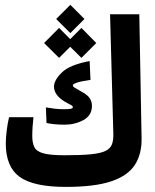

<svg xmlns="http://www.w3.org/2000/svg" viewBox="-20 -751 626 776"><path d="M246.6 4.4Q114.7 4.4 59.1 -36.4Q3.4 -77.1 3.4 -170.9Q3.4 -194.3 7.3 -224.9Q11.2 -255.4 16.6 -277.3H115.2Q113.3 -259.3 111.8 -239.5Q110.4 -219.7 110.4 -201.7Q110.4 -173.3 119.1 -156Q127.9 -138.7 156 -131.1Q184.1 -123.5 240.7 -123.5Q307.1 -123.5 346.9 -127.4Q386.7 -131.3 406.5 -141.1Q426.3 -150.9 432.6 -168.2Q439 -185.5 438 -212.4L424.8 -693.4H543L552.2 -193.8Q553.7 -128.9 525.1 -84.7Q496.6 -40.5 429.4 -18.1Q362.3 4.4 246.6 4.4ZM241.2 -247.1Q219.7 -247.1 200.4 -249Q181.2 -251 168 -253.9L165.5 -316.9Q185.1 -313.5 202.9 -311.5Q220.7 -309.6 238.3 -309.6Q258.8 -309.6 266.6 -311.5Q274.4 -313.5 274.4 -317.4Q274.4 -322.8 266.8 -326.4Q259.3 -330.1 240.7 -340.8Q198.2 -367.2 198.2 -400.9Q198.2 -426.8 229.7 -457.8Q261.2 -488.8 342.3 -504.4L345.7 -428.2Q305.7 -422.4 290 -416.7Q274.4 -411.1 274.4 -406.2Q274.4 -401.4 280.8 -397.2Q287.1 -393.1 305.7 -382.8Q334 -367.7 342.8 -353.8Q351.6 -339.8 351.6 -322.8Q351.6 -284.7 317.4 -265.9Q283.2 -247.1 241.2 -247.1ZM309.1 -517.1 263.7 -562 218.8 -517.1 158.2 -577.1 218.8 -638.2 263.7 -592.8 309.1 -638.2 369.1 -577.1ZM264.2 -617.2 207 -674.3 264.2 -731.4 321.3 -674.3Z"/></svg>

Font: Cascadia Code SemiBold
Style: Regular
Weight: 600
Monospace: yes
Designer: Aaron Bell
Foundry: Saja Typeworks
Version: Version 2404.023; ttfautohint (v1.8.4)